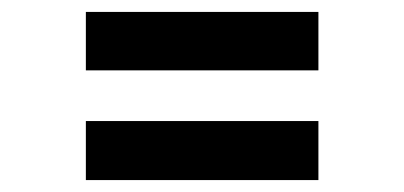

<svg xmlns="http://www.w3.org/2000/svg" viewBox="-20 -459 678 322"><path d="M514 -439V-341H124V-439ZM514 -256V-157H124V-256Z"/></svg>

Font: XXII Aven Bold
Style: Regular
Weight: 700
Designer: Lecter Johnson
Foundry: Doubletwo Studios
Version: Version 1.001